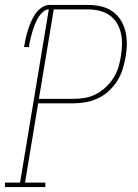

<svg xmlns="http://www.w3.org/2000/svg" viewBox="-38 -755 558 775"><path d="M-18 0V-18H43L159 -717Q148 -717 138.5 -709.5Q129 -702 122 -692.5Q115 -683 110 -672.5Q105 -662 101 -651.5Q97 -641 93.5 -630Q90 -619 87.5 -608.5Q85 -598 82.5 -587Q80 -576 79 -565H59Q62 -582 65.5 -599Q69 -616 74.5 -633Q80 -650 87 -666.5Q94 -683 104 -698Q114 -713 129.5 -724Q145 -735 162 -735H318Q344 -735 369 -729.5Q394 -724 414.5 -710Q435 -696 448.5 -675Q462 -654 468 -629.5Q474 -605 474 -579Q474 -553 469 -526Q465 -502 457.5 -477Q450 -452 436 -429.5Q422 -407 402 -388.5Q382 -370 358 -358.5Q334 -347 309 -342.5Q284 -338 259 -338H116L63 -18H145V0ZM119 -356H259Q282 -356 305 -360Q328 -364 349.5 -375Q371 -386 389 -403Q407 -420 420 -440.5Q433 -461 440 -484Q447 -507 450 -529Q454 -552 454.5 -576Q455 -600 450 -621.5Q445 -643 433.5 -662Q422 -681 404 -693.5Q386 -706 363.5 -711.5Q341 -717 318 -717H179Z"/></svg>

Font: Iosevka Slab Thin
Style: Italic
Weight: 100
Italic angle: -9°
Monospace: yes
Designer: Belleve Invis
Foundry: Belleve Invis
Version: Version 11.1.1; ttfautohint (v1.8.3)